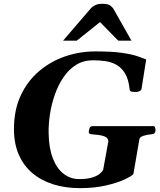

<svg xmlns="http://www.w3.org/2000/svg" viewBox="-20 -979 847 1014"><path d="M401.9 14.6Q325.2 14.6 261.5 -5.4Q197.8 -25.4 151.1 -64.7Q104.5 -104 79.1 -162.4Q53.7 -220.7 53.7 -297.4Q53.7 -397.9 89.4 -474.4Q125 -550.8 186 -602.8Q247.1 -654.8 324 -681.2Q400.9 -707.5 483.4 -707.5Q571.3 -707.5 623.5 -700Q675.8 -692.4 704.8 -682.4Q733.9 -672.4 752 -664.6L728 -513.2Q727.5 -502 716.6 -497.6Q705.6 -493.2 699.7 -493.2Q686 -493.2 675.8 -494.9Q665.5 -496.6 664.6 -507.3Q659.2 -560.1 640.6 -590.8Q622.1 -621.6 595 -636.7Q567.9 -651.9 535.9 -656.2Q503.9 -660.6 470.7 -660.6Q420.9 -660.6 382.3 -636.7Q343.8 -612.8 315.9 -572Q288.1 -531.2 270.3 -481Q252.4 -430.7 244.1 -377.2Q235.8 -323.7 236.8 -274.9Q238.3 -194.8 259.8 -141.1Q281.2 -87.4 317.1 -60.3Q353 -33.2 398.4 -33.2Q440.4 -33.2 466.8 -41.5Q493.2 -49.8 507.1 -61.5Q521 -73.2 524.9 -83L552.2 -231.9Q551.8 -248.5 536.9 -256.1Q522 -263.7 501.7 -266.1Q481.4 -268.6 463.9 -270Q448.7 -270.5 448.7 -281.7Q448.7 -287.1 452.1 -300Q455.6 -313 470.7 -313H789.1Q795.9 -313 798.6 -306.2Q801.3 -299.3 801.3 -292.5Q801.3 -271.5 781.7 -270Q758.8 -268.6 737.1 -261.7Q715.3 -254.9 715.3 -238.8L684.6 -60.1Q676.3 -49.3 638.4 -31.5Q600.6 -13.7 539.8 0.5Q479 14.6 401.9 14.6ZM313 -764.2 459 -934.1Q468.3 -944.8 483.2 -951.9Q498 -959 522.9 -959Q548.3 -959 561.3 -950.2Q574.2 -941.4 580.6 -929.7L674.3 -764.2H604.5L508.3 -862.3L385.3 -764.2Z"/></svg>

Font: Gelasio
Style: Italic
Weight: 400
Italic angle: -8.5°
Designer: Eben Sorkin
Foundry: Eben Sorkin
Version: Version 1.008